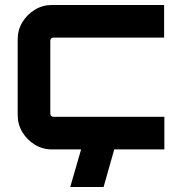

<svg xmlns="http://www.w3.org/2000/svg" viewBox="-20 -600 735 771"><path d="M189 0Q151 0 120 -19Q89 -38 70 -69Q51 -100 51 -138V-442Q51 -480 70 -511Q89 -542 120 -561Q151 -580 189 -580H639V-449H194Q189 -449 185.5 -445.5Q182 -442 182 -437V-143Q182 -138 185.5 -134.5Q189 -131 194 -131H640V0H189ZM262 151 310 -15H443L396 151Z"/></svg>

Font: Orbitron
Style: Bold
Weight: 700
Designer: Matt McInerney
Foundry: The League of Moveable Type
Version: Version 2.001